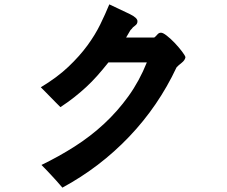

<svg xmlns="http://www.w3.org/2000/svg" viewBox="-20 -760 1040 880"><path d="M558 -588H687Q694 -593 701 -601.5Q708 -610 717 -610Q726 -611 744.5 -596.5Q763 -582 781 -563Q799 -544 813.5 -525Q828 -506 830 -498Q828 -484 812.5 -472Q797 -460 789 -451Q706 -274 572 -133.5Q438 7 266 100Q251 82 239 69Q227 56 216.5 44.5Q206 33 195 21.5Q184 10 170 -4Q249 -42 322 -88.5Q395 -135 457 -192.5Q519 -250 569 -319.5Q619 -389 653 -474H477Q450 -440 425.5 -412.5Q401 -385 375 -361Q349 -337 320.5 -314.5Q292 -292 257 -269Q248 -278 235 -291Q222 -304 209 -317.5Q196 -331 184.5 -342.5Q173 -354 167 -360Q242 -405 293.5 -454Q345 -503 380.5 -551.5Q416 -600 439.5 -648Q463 -696 481 -740Q539 -713 575 -695.5Q611 -678 610 -662Q610 -650 599 -642.5Q588 -635 583 -627L578 -622Q571 -611 568 -605Q565 -599 558 -588Z"/></svg>

Font: D2Coding ligature
Style: Bold
Weight: 700
Monospace: yes
Designer: Yong-Rak Park; Jeong-Hwan Yoon; Sang-Min Lee;
Foundry: NHN Corporation
Version: Version 1.3.2; Build 20180524